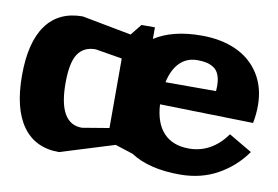

<svg xmlns="http://www.w3.org/2000/svg" viewBox="-69 -723 1227 846"><g transform="rotate(10 545.0 -300.0)"><path d="M439.9 -449.2 319.8 -469.2Q266.6 -469.2 240.7 -430.4Q214.8 -391.6 214.8 -299.8Q214.8 -118.2 319.8 -118.2L439.9 -138.2V-299.8ZM647.9 -379.9H874Q875 -387.7 875 -401.9Q875 -432.6 866.7 -452.9Q858.4 -473.1 842.8 -482.9Q827.1 -492.7 810.3 -496.3Q793.5 -500 770 -500Q722.7 -500 691.4 -468.8Q660.2 -437.5 647.9 -379.9ZM641.1 -279.8Q645.5 -197.3 686 -153.6Q726.6 -109.9 799.8 -109.9Q900.4 -109.9 967.8 -203.1L1071.8 -142.1Q1023.4 -73.2 949.2 -31.7Q875 9.8 779.8 9.8Q642.1 9.8 560.1 -43.9L480 -69.8L238.8 4.9Q132.3 4.9 76.2 -73.2Q20 -151.4 20 -299.8Q20 -448.7 75.9 -525.4Q131.8 -602.1 238.8 -602.1L460 -560.1L500 -609.9H560.1V-558.1Q640.6 -609.9 770 -609.9Q856.9 -609.9 923.6 -580.1Q990.2 -550.3 1028.6 -490.5Q1066.9 -430.7 1066.9 -348.1Q1066.9 -310.1 1059.1 -270Z"/></g></svg>

Font: Zantroke
Style: Regular
Weight: 500
Foundry: gluk
Version: Version 0.36